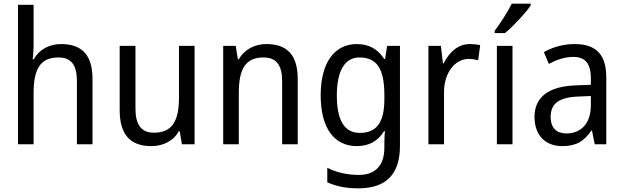

<svg xmlns="http://www.w3.org/2000/svg" viewBox="-20 -786 3398 1046"><path d="M163 -540V-760H78V0H163V-278C163 -406 197 -473 298 -473C368 -473 399 -432 399 -345V0H484V-355C484 -485 428 -546 312 -546C250 -546 193 -517 164 -463H158C161 -485 163 -513 163 -540Z M1040 -536H955V-255C955 -129 920 -63 818 -63C750 -63 718 -106 718 -195V-536H632V-186C632 -56 687 10 804 10C866 10 924 -16 954 -71H959L971 0H1040Z M1431 -546C1370 -546 1312 -518 1281 -463H1276L1264 -536H1196V0H1281V-278C1281 -408 1315 -473 1416 -473C1486 -473 1517 -430 1517 -345V0H1602V-355C1602 -487 1544 -546 1431 -546Z M1924 -546C1801 -546 1727 -443 1727 -267C1727 -89 1800 10 1924 10C1990 10 2039 -17 2073 -72H2077C2075 -53 2074 -18 2074 0V19C2074 117 2023 167 1935 167C1871 167 1812 153 1763 128V207C1810 229 1865 240 1932 240C2088 240 2159 159 2159 8V-536H2089L2078 -465H2073C2037 -521 1987 -546 1924 -546ZM1938 -473C2032 -473 2074 -413 2074 -268V-246C2074 -119 2032 -62 1940 -62C1857 -62 1815 -130 1815 -266C1815 -399 1858 -473 1938 -473Z M2539 -546C2475 -546 2427 -501 2397 -441H2393L2382 -536H2314V0H2399V-284C2399 -391 2460 -465 2533 -465C2550 -465 2570 -462 2585 -458L2596 -540C2579 -544 2558 -546 2539 -546Z M2871 -756V-766H2768C2746 -721 2707 -661 2675 -618V-606H2731C2776 -642 2846 -718 2871 -756ZM2772 0V-536H2687V0Z M3111 -546C3047 -546 2988 -528 2943 -502L2970 -438C3012 -460 3056 -476 3103 -476C3166 -476 3199 -443 3199 -357V-324L3119 -321C2967 -316 2892 -256 2892 -149C2892 -49 2951 10 3043 10C3120 10 3162 -17 3202 -75H3205L3220 0H3283V-364C3283 -486 3230 -546 3111 -546ZM3131 -260 3199 -263V-213C3199 -111 3143 -59 3066 -59C3014 -59 2980 -87 2980 -149C2980 -218 3020 -256 3131 -260Z"/></svg>

Font: Noto Sans Lao Looped SemiCondensed
Style: Regular
Weight: 400
Width: 4
Designer: Mark Frömberg, Ben Mitchell
Foundry: The Fontpad Ltd
Version: Version 1.002